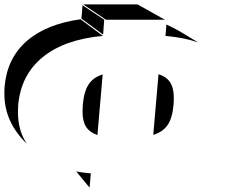

<svg xmlns="http://www.w3.org/2000/svg" viewBox="-73 -846 1097 877"><path d="M307 -826 411 -756H680L555 -826ZM304 -822 299 -761 398 -688 403 -756ZM-53 -417Q-53 -288 50 -189Q9 -249 9 -333Q9 -354 10 -365Q22 -503 121.5 -584.5Q221 -666 397 -682L295 -758Q137 -736 48 -657.5Q-41 -579 -52 -450Q-53 -440 -53 -417ZM687 -734 683 -682Q771 -674 832 -652L773 -688Q731 -714 687 -734ZM720 -371Q721 -381 721 -398Q721 -444 704 -470Q687 -496 651 -507L627 -230Q671 -243 693 -275.5Q715 -308 720 -371ZM304 -337Q304 -292 320 -267Q336 -242 372 -229L396 -506Q353 -493 331.5 -460Q310 -427 305 -365Q304 -355 304 -337ZM336 11 342 -54Q304 -57 275 -63Z"/></svg>

Font: FFF_HK Layer Middle
Style: Regular
Weight: 400
Italic angle: -5°
Designer: bBox Type GmbH
Foundry: bBox Type GmbH
Version: Version 0.002